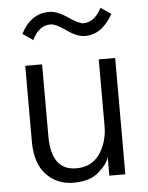

<svg xmlns="http://www.w3.org/2000/svg" viewBox="-54 -803 667 864"><g transform="rotate(-5 279.0 -370.5)"><path d="M72.3 -669.9Q117.2 -757.8 200.2 -757.8Q236.3 -757.8 283.2 -725.6Q330.1 -693.4 350.6 -693.4Q399.4 -693.4 432.6 -755.9Q448.2 -745.1 478.5 -724.6Q429.7 -635.7 352.5 -635.7Q315.4 -635.7 270.5 -668.9Q224.6 -701.2 201.2 -701.2Q149.4 -701.2 118.2 -637.7Q102.5 -648.4 72.3 -669.9ZM72.3 -184.6Q72.3 -269.5 72.3 -525.4Q90.8 -525.4 148.4 -525.4Q148.4 -444.3 148.4 -200.2Q148.4 -45.9 261.7 -45.9Q331.1 -45.9 368.2 -99.6Q404.3 -153.3 404.3 -226.6Q404.3 -326.2 404.3 -525.4Q422.9 -525.4 478.5 -525.4Q478.5 -393.6 478.5 0Q460 0 406.2 0Q406.2 -21.5 406.2 -85Q398.4 -52.7 357.4 -17.6Q317.4 17.6 244.1 17.6Q168.9 17.6 120.1 -34.2Q72.3 -85 72.3 -184.6Z"/></g></svg>

Font: Gothic A1
Style: Regular
Weight: 400
Designer: HanYang I&C Co.,Ltd.
Version: Version 2.50